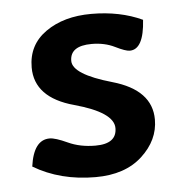

<svg xmlns="http://www.w3.org/2000/svg" viewBox="-40 -467 480 513"><g transform="rotate(-5 200.0 -211.0)"><path d="M196.8 6.8Q102.1 6.8 30.3 -36.1Q40 -106.9 83 -106.9Q98.1 -106.9 130.4 -92Q162.6 -77.1 203.6 -77.1Q260.7 -77.1 260.7 -119.1Q260.7 -161.6 156.2 -190.2Q51.8 -218.8 51.8 -299.8Q51.8 -360.4 100.3 -394.5Q148.9 -428.7 222.7 -428.7Q299.8 -428.7 359.4 -400.9Q354.5 -321.8 316.9 -321.8Q305.7 -321.8 278.6 -335.2Q251.5 -348.6 216.8 -348.6Q158.7 -348.6 158.7 -308.1Q158.7 -272 263.2 -242.2Q367.7 -212.4 367.7 -132.8Q367.7 -77.6 321.8 -35.4Q275.9 6.8 196.8 6.8Z"/></g></svg>

Font: Bainsley
Style: Bold
Weight: 700
Designer: Paul James MIller
Foundry: High-Logic / Made with FontCreator
Version: Version 1.411;March 28, 2021;FontCreator 13.0.0.2683 64-bit